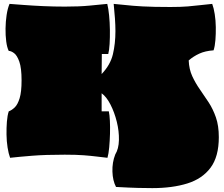

<svg xmlns="http://www.w3.org/2000/svg" viewBox="-20 -795 1154 988"><path d="M764 173Q732 173 690.5 172Q649 171 577 167Q560 135 558.5 88Q557 41 573 0Q591 -29 592 -74.5Q593 -120 581 -168.5Q569 -217 548.5 -257Q528 -297 503 -315V-222H540Q544 -204 545.5 -173Q547 -142 546 -106Q545 -70 542 -37Q539 -4 533 17Q505 14 477.5 10.5Q450 7 411.5 4Q373 1 313 1Q213 1 144.5 6.5Q76 12 32 17Q24 -4 19 -36Q14 -68 13.5 -102.5Q13 -137 15.5 -169Q18 -201 25 -222Q41 -228 56 -242.5Q71 -257 81 -289.5Q91 -322 91 -381Q91 -445 79.5 -477.5Q68 -510 52.5 -521.5Q37 -533 25 -533Q16 -551 12 -582Q8 -613 8.5 -648.5Q9 -684 14 -717.5Q19 -751 29 -775Q57 -773 102 -769.5Q147 -766 202 -763.5Q257 -761 314 -761Q388 -761 439.5 -766Q491 -771 532 -775Q538 -751 541.5 -715.5Q545 -680 545.5 -641Q546 -602 544 -568.5Q542 -535 537 -517H504L503 -414Q548 -461 561 -516Q574 -571 574 -635Q574 -665 571.5 -700Q569 -735 565 -775Q593 -773 626.5 -769Q660 -765 714.5 -762Q769 -759 857 -759Q911 -759 946.5 -762Q982 -765 1011 -768.5Q1040 -772 1072 -775Q1080 -754 1085 -722Q1090 -690 1090.5 -655.5Q1091 -621 1088.5 -589Q1086 -557 1079 -536Q1036 -533 1005.5 -519Q975 -505 951 -484Q953 -438 969.5 -402.5Q986 -367 1008.5 -335Q1031 -303 1053.5 -268.5Q1076 -234 1091 -191Q1106 -148 1106 -89Q1106 11 1063.5 68Q1021 125 944 149Q867 173 764 173Z"/></svg>

Font: Oi
Style: Regular
Weight: 400
Designer: Kostas Bartsokas, Mohamad Dakak
Foundry: Foundry5
Version: Version 4.000